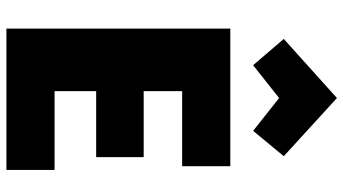

<svg xmlns="http://www.w3.org/2000/svg" viewBox="-262 -822 1097 614"><g transform="rotate(90 287.0 -515.5)"><path d="M294 -859 189 -776 105 -874 294 -1044 480 -874 399 -776ZM524 13H72V-703H512V-549H272V-426H483V-274H272V-141H524Z"/></g></svg>

Font: Repo Black
Style: Regular
Weight: 900
Designer: Stefan Peev
Foundry: Context Ltd
Version: Version 1.502